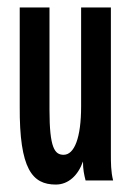

<svg xmlns="http://www.w3.org/2000/svg" viewBox="-20 -485 353 516"><path d="M130 11C164 11 190 -14 203 -51C203 -29 206 -16 210 0H284C278 -24 278 -47 278 -72V-465H198V-199C198 -115 180 -69 151 -69C127 -69 113 -87 113 -190V-465H33V-199C32 -30 67 11 130 11Z"/></svg>

Font: Inconsolata ExtraCondensed
Style: Bold
Weight: 700
Width: 2
Monospace: yes
Designer: Raph Levien, Cyreal, Brenton Simpson
Foundry: Raph Levien, Cyreal, Google
Version: Version 3.100